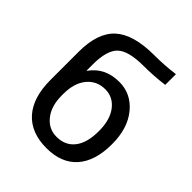

<svg xmlns="http://www.w3.org/2000/svg" viewBox="-210 -877 1014 1014"><g transform="rotate(45 297.0 -370.0)"><path d="M514 -750V-670Q437 -660 362 -660Q250 -660 208.5 -620.5Q167 -581 167 -475V-430H169Q225 -510 332 -510Q420 -510 478.5 -439Q537 -368 537 -250Q537 -124 477.5 -57Q418 10 307 10Q191 10 129 -59.5Q67 -129 67 -260V-470Q67 -613 137.5 -676.5Q208 -740 362 -740Q441 -740 514 -750ZM439 -250Q439 -334 402 -382Q365 -430 307 -430Q244 -430 205.5 -383.5Q167 -337 167 -255V-245Q167 -165 205 -117.5Q243 -70 302 -70Q367 -70 403 -116Q439 -162 439 -250Z"/></g></svg>

Font: M PLUS 1p Medium
Style: Regular
Weight: 500
Version: Version 1.062